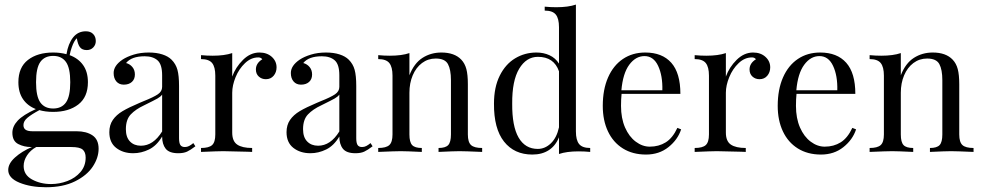

<svg xmlns="http://www.w3.org/2000/svg" viewBox="-20 -652 4210 824"><path d="M403.2 -13.7Q403.2 25 378.2 62.9Q353.2 100.8 302 126.2Q250.8 151.6 177.4 151.6Q111.3 151.6 63.3 131.9Q15.3 112.1 15.3 77.4Q15.3 50 44.4 23.8Q73.4 -2.4 116.9 -21H113.7Q83.1 -21 58.1 -33.9Q33.1 -46.8 33.1 -82.3Q33.1 -109.7 56 -134.3Q79 -158.9 133.9 -183.9Q98.4 -197.6 78.6 -226.6Q58.9 -255.6 58.9 -299.2Q58.9 -362.9 100 -394.8Q141.1 -426.6 208.1 -426.6Q238.7 -426.6 265.3 -419.4Q272.6 -464.5 293.5 -491.1Q314.5 -517.7 348.4 -517.7Q368.5 -517.7 379.8 -506Q391.1 -494.4 391.1 -475.8Q391.1 -459.7 380.2 -448.4Q369.4 -437.1 352.4 -437.1Q332.3 -437.1 323 -449.6Q313.7 -462.1 309.7 -487.9Q297.6 -476.6 287.9 -448.4Q282.3 -433.1 279 -415.3Q316.1 -401.6 336.7 -372.6Q357.3 -343.5 357.3 -299.2Q357.3 -235.5 316.1 -203.6Q275 -171.8 208.1 -171.8Q174.2 -171.8 147.6 -179.8L148.4 -179Q115.3 -161.3 98 -146.8Q80.6 -132.3 80.6 -115.3Q80.6 -101.6 89.9 -95.2Q99.2 -88.7 119.4 -88.7H308.9Q350.8 -88.7 377 -71Q403.2 -53.2 403.2 -13.7ZM134.7 -299.2Q134.7 -237.9 153.2 -212.1Q171.8 -186.3 208.1 -186.3Q244.4 -186.3 262.9 -212.1Q281.5 -237.9 281.5 -299.2Q281.5 -360.5 262.9 -386.3Q244.4 -412.1 208.1 -412.1Q171.8 -412.1 153.2 -386.3Q134.7 -360.5 134.7 -299.2ZM347.6 24.2Q347.6 0.8 334.7 -10.1Q321.8 -21 286.3 -21H135.5Q110.5 -7.3 96 14.9Q81.5 37.1 81.5 60.5Q81.5 98.4 117.3 118.1Q153.2 137.9 199.2 137.9Q234.7 137.9 269 125Q303.2 112.1 325.4 86.3Q347.6 60.5 347.6 24.2Z M716.1 -396Q734.7 -377.4 741.5 -352.4Q748.4 -327.4 748.4 -283.1V-58.9Q748.4 -38.7 754 -29.8Q759.7 -21 773.4 -21Q783.1 -21 791.5 -25.4Q800 -29.8 809.7 -37.9L818.5 -24.2Q797.6 -8.1 782.7 -1.2Q767.7 5.6 745.2 5.6Q706.5 5.6 691.1 -13.7Q675.8 -33.1 675.8 -66.1Q652.4 -26.6 619.4 -10.5Q586.3 5.6 551.6 5.6Q508.1 5.6 478.6 -17.3Q449.2 -40.3 449.2 -84.7Q449.2 -115.3 464.1 -137.1Q479 -158.9 506 -175Q533.1 -191.1 579 -210.5L596 -217.7Q638.7 -234.7 657.3 -247.2Q675.8 -259.7 675.8 -279V-329Q675.8 -375.8 656 -393.1Q636.3 -410.5 600.8 -410.5Q544.4 -410.5 521 -381.5Q537.1 -377.4 548 -364.5Q558.9 -351.6 558.9 -332.3Q558.9 -312.1 546 -300.4Q533.1 -288.7 511.3 -288.7Q491.1 -288.7 479.4 -302.4Q467.7 -316.1 467.7 -338.7Q467.7 -370.2 505.6 -396Q525 -408.9 554 -417.7Q583.1 -426.6 618.5 -426.6Q651.6 -426.6 676.6 -418.5Q701.6 -410.5 716.1 -396ZM598.4 -200Q562.1 -183.1 541.1 -160.9Q520.2 -138.7 520.2 -97.6Q520.2 -62.9 537.9 -44.8Q555.6 -26.6 584.7 -26.6Q637.9 -26.6 675.8 -87.9V-246Q669.4 -237.1 656 -229.4Q642.7 -221.8 598.4 -200Z M1166.9 -362.9Q1166.9 -341.9 1154.4 -327Q1141.9 -312.1 1121 -312.1Q1103.2 -312.1 1090.7 -323.4Q1078.2 -334.7 1078.2 -354Q1078.2 -380.6 1105.6 -397.6Q1100 -405.6 1088.7 -405.6Q1057.3 -405.6 1031.5 -381Q1005.6 -356.5 991.1 -321Q976.6 -285.5 976.6 -254V-83.1Q976.6 -46 998 -31.5Q1019.4 -16.9 1062.1 -16.9V0L1042.7 -0.8Q960.5 -3.2 937.9 -3.2Q916.9 -3.2 842.7 0V-16.9Q876.6 -16.9 890.3 -29.4Q904 -41.9 904 -75V-327.4Q904 -364.5 890.3 -381.5Q876.6 -398.4 842.7 -398.4V-415.3Q868.5 -412.9 892.7 -412.9Q943.5 -412.9 976.6 -424.2V-323.4Q991.1 -363.7 1023 -395.2Q1054.8 -426.6 1093.5 -426.6Q1125.8 -426.6 1146.4 -408.1Q1166.9 -389.5 1166.9 -362.9Z M1476.6 -396Q1495.2 -377.4 1502 -352.4Q1508.9 -327.4 1508.9 -283.1V-58.9Q1508.9 -38.7 1514.5 -29.8Q1520.2 -21 1533.9 -21Q1543.5 -21 1552 -25.4Q1560.5 -29.8 1570.2 -37.9L1579 -24.2Q1558.1 -8.1 1543.1 -1.2Q1528.2 5.6 1505.6 5.6Q1466.9 5.6 1451.6 -13.7Q1436.3 -33.1 1436.3 -66.1Q1412.9 -26.6 1379.8 -10.5Q1346.8 5.6 1312.1 5.6Q1268.5 5.6 1239.1 -17.3Q1209.7 -40.3 1209.7 -84.7Q1209.7 -115.3 1224.6 -137.1Q1239.5 -158.9 1266.5 -175Q1293.5 -191.1 1339.5 -210.5L1356.5 -217.7Q1399.2 -234.7 1417.7 -247.2Q1436.3 -259.7 1436.3 -279V-329Q1436.3 -375.8 1416.5 -393.1Q1396.8 -410.5 1361.3 -410.5Q1304.8 -410.5 1281.5 -381.5Q1297.6 -377.4 1308.5 -364.5Q1319.4 -351.6 1319.4 -332.3Q1319.4 -312.1 1306.5 -300.4Q1293.5 -288.7 1271.8 -288.7Q1251.6 -288.7 1239.9 -302.4Q1228.2 -316.1 1228.2 -338.7Q1228.2 -370.2 1266.1 -396Q1285.5 -408.9 1314.5 -417.7Q1343.5 -426.6 1379 -426.6Q1412.1 -426.6 1437.1 -418.5Q1462.1 -410.5 1476.6 -396ZM1358.9 -200Q1322.6 -183.1 1301.6 -160.9Q1280.6 -138.7 1280.6 -97.6Q1280.6 -62.9 1298.4 -44.8Q1316.1 -26.6 1345.2 -26.6Q1398.4 -26.6 1436.3 -87.9V-246Q1429.8 -237.1 1416.5 -229.4Q1403.2 -221.8 1358.9 -200Z M1959.7 -396Q1975 -379.8 1981.5 -355.6Q1987.9 -331.5 1987.9 -290.3V-75Q1987.9 -41.9 2001.6 -29.4Q2015.3 -16.9 2049.2 -16.9V0Q1975 -3.2 1952.4 -3.2Q1929.8 -3.2 1862.1 0V-16.9Q1891.9 -16.9 1903.6 -29.4Q1915.3 -41.9 1915.3 -75V-308.1Q1915.3 -353.2 1902.4 -377Q1889.5 -400.8 1850 -400.8Q1816.9 -400.8 1791.1 -381.5Q1765.3 -362.1 1751.2 -328.6Q1737.1 -295.2 1737.1 -254V-75Q1737.1 -41.9 1748.8 -29.4Q1760.5 -16.9 1790.3 -16.9V0Q1722.6 -3.2 1700 -3.2Q1677.4 -3.2 1603.2 0V-16.9Q1637.1 -16.9 1650.8 -29.4Q1664.5 -41.9 1664.5 -75V-327.4Q1664.5 -364.5 1650.8 -381.5Q1637.1 -398.4 1603.2 -398.4V-415.3Q1629 -412.9 1653.2 -412.9Q1704 -412.9 1737.1 -424.2V-329Q1757.3 -380.6 1793.1 -403.6Q1829 -426.6 1874.2 -426.6Q1930.6 -426.6 1959.7 -396Z M2512.9 -16.9V0Q2487.9 -2.4 2462.9 -2.4Q2412.1 -2.4 2379 8.9V-62.9Q2364.5 -26.6 2335.5 -7.7Q2306.5 11.3 2264.5 11.3Q2187.1 11.3 2143.1 -44.4Q2099.2 -100 2100 -207.3Q2100 -277.4 2124.6 -327Q2149.2 -376.6 2190.7 -401.6Q2232.3 -426.6 2282.3 -426.6Q2312.9 -426.6 2338.3 -414.9Q2363.7 -403.2 2379 -379V-535.5Q2379 -572.6 2365.3 -589.5Q2351.6 -606.5 2317.7 -606.5V-623.4Q2343.5 -621 2367.7 -621Q2418.5 -621 2451.6 -632.3V-87.9Q2451.6 -50.8 2465.3 -33.9Q2479 -16.9 2512.9 -16.9ZM2379 -105.6V-346Q2357.3 -408.1 2288.7 -408.1Q2238.7 -408.1 2208.1 -356.9Q2177.4 -305.6 2178.2 -207.3Q2177.4 -110.5 2205.6 -61.7Q2233.9 -12.9 2287.9 -12.9Q2319.4 -12.9 2344.4 -37.1Q2369.4 -61.3 2379 -105.6Z M2903.2 -96.8Q2888.7 -52.4 2848.8 -20.6Q2808.9 11.3 2752.4 11.3Q2695.2 11.3 2653.2 -14.9Q2611.3 -41.1 2589.1 -88.3Q2566.9 -135.5 2566.9 -197.6Q2566.9 -267.7 2589.5 -319.4Q2612.1 -371 2653.2 -398.8Q2694.4 -426.6 2749.2 -426.6Q2821.8 -426.6 2860.9 -382.7Q2900 -338.7 2900 -249.2H2647.6Q2645.2 -226.6 2645.2 -197.6Q2645.2 -144.4 2662.5 -104.8Q2679.8 -65.3 2708.5 -44Q2737.1 -22.6 2768.5 -22.6Q2807.3 -22.6 2837.1 -41.1Q2866.9 -59.7 2887.1 -103.2ZM2646.8 -264.5H2822.6Q2824.2 -327.4 2804.4 -369.4Q2784.7 -411.3 2746 -411.3Q2708.1 -411.3 2680.6 -374.2Q2653.2 -337.1 2646.8 -264.5Z M3285.5 -362.9Q3285.5 -341.9 3273 -327Q3260.5 -312.1 3239.5 -312.1Q3221.8 -312.1 3209.3 -323.4Q3196.8 -334.7 3196.8 -354Q3196.8 -380.6 3224.2 -397.6Q3218.5 -405.6 3207.3 -405.6Q3175.8 -405.6 3150 -381Q3124.2 -356.5 3109.7 -321Q3095.2 -285.5 3095.2 -254V-83.1Q3095.2 -46 3116.5 -31.5Q3137.9 -16.9 3180.6 -16.9V0L3161.3 -0.8Q3079 -3.2 3056.5 -3.2Q3035.5 -3.2 2961.3 0V-16.9Q2995.2 -16.9 3008.9 -29.4Q3022.6 -41.9 3022.6 -75V-327.4Q3022.6 -364.5 3008.9 -381.5Q2995.2 -398.4 2961.3 -398.4V-415.3Q2987.1 -412.9 3011.3 -412.9Q3062.1 -412.9 3095.2 -424.2V-323.4Q3109.7 -363.7 3141.5 -395.2Q3173.4 -426.6 3212.1 -426.6Q3244.4 -426.6 3264.9 -408.1Q3285.5 -389.5 3285.5 -362.9Z M3654 -96.8Q3639.5 -52.4 3599.6 -20.6Q3559.7 11.3 3503.2 11.3Q3446 11.3 3404 -14.9Q3362.1 -41.1 3339.9 -88.3Q3317.7 -135.5 3317.7 -197.6Q3317.7 -267.7 3340.3 -319.4Q3362.9 -371 3404 -398.8Q3445.2 -426.6 3500 -426.6Q3572.6 -426.6 3611.7 -382.7Q3650.8 -338.7 3650.8 -249.2H3398.4Q3396 -226.6 3396 -197.6Q3396 -144.4 3413.3 -104.8Q3430.6 -65.3 3459.3 -44Q3487.9 -22.6 3519.4 -22.6Q3558.1 -22.6 3587.9 -41.1Q3617.7 -59.7 3637.9 -103.2ZM3397.6 -264.5H3573.4Q3575 -327.4 3555.2 -369.4Q3535.5 -411.3 3496.8 -411.3Q3458.9 -411.3 3431.5 -374.2Q3404 -337.1 3397.6 -264.5Z M4068.5 -396Q4083.9 -379.8 4090.3 -355.6Q4096.8 -331.5 4096.8 -290.3V-75Q4096.8 -41.9 4110.5 -29.4Q4124.2 -16.9 4158.1 -16.9V0Q4083.9 -3.2 4061.3 -3.2Q4038.7 -3.2 3971 0V-16.9Q4000.8 -16.9 4012.5 -29.4Q4024.2 -41.9 4024.2 -75V-308.1Q4024.2 -353.2 4011.3 -377Q3998.4 -400.8 3958.9 -400.8Q3925.8 -400.8 3900 -381.5Q3874.2 -362.1 3860.1 -328.6Q3846 -295.2 3846 -254V-75Q3846 -41.9 3857.7 -29.4Q3869.4 -16.9 3899.2 -16.9V0Q3831.5 -3.2 3808.9 -3.2Q3786.3 -3.2 3712.1 0V-16.9Q3746 -16.9 3759.7 -29.4Q3773.4 -41.9 3773.4 -75V-327.4Q3773.4 -364.5 3759.7 -381.5Q3746 -398.4 3712.1 -398.4V-415.3Q3737.9 -412.9 3762.1 -412.9Q3812.9 -412.9 3846 -424.2V-329Q3866.1 -380.6 3902 -403.6Q3937.9 -426.6 3983.1 -426.6Q4039.5 -426.6 4068.5 -396Z"/></svg>

Font: Playfair Display
Style: Regular
Weight: 400
Designer: Claus Eggers Sørensen
Foundry: Claus Eggers Sørensen
Version: Version 1.005; ttfautohint (v1.2) -l 10 -r 42 -G 200 -x 21 -